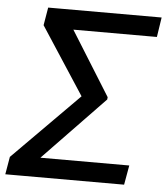

<svg xmlns="http://www.w3.org/2000/svg" viewBox="-56 -758 699 805"><g transform="rotate(5 294.0 -356.0)"><path d="M510.7 -82 496.1 0H36.1L50.8 -82ZM591.8 -711.9 579.1 -628.9H124L136.7 -711.9ZM395.5 -359.4 394.5 -349.6 57.6 0H-3.9L8.8 -74.2L286.1 -353.5L101.6 -636.7L114.3 -711.9H175.8Z"/></g></svg>

Font: Inter Tight
Style: Italic
Weight: 400
Italic angle: -9.39999°
Designer: Rasmus Andersson
Foundry: rsms
Version: Version 3.002